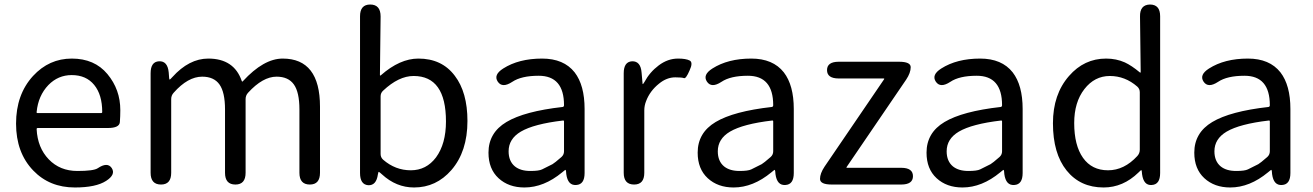

<svg xmlns="http://www.w3.org/2000/svg" viewBox="-20 -816 5807 849"><path d="M311 13Q199 13 127 -62Q51 -141 51 -269.5Q51 -398 126 -480Q197 -557 297.5 -557Q398 -557 455 -488.5Q512 -420 512 -329Q512 -302 510 -276Q508 -250 457 -250H147Q142 -250 142 -245Q146 -163 195.5 -111.5Q245 -60 322 -60Q394 -60 412 -72Q455 -101 474 -73Q493 -44 449 -16Q404 13 311 13ZM142 -321Q141 -316 146 -316H427Q432 -316 432 -321Q432 -397 396.5 -440.5Q361 -484 297 -484Q237 -484 194 -440Q149 -393 142 -321Z M692 0Q646 0 646 -52V-492Q646 -543 683 -545Q721 -547 726 -496L728 -470Q729 -464 730.5 -464Q732 -464 742 -475Q816 -557 901 -557Q1015 -557 1049 -458Q1051 -453 1054 -457Q1146 -557 1230 -557Q1395 -557 1395 -344V-52Q1395 0 1350 0Q1304 0 1304 -52V-332Q1304 -408 1279.5 -442.5Q1255 -477 1203 -477Q1142 -477 1077 -406Q1066 -394 1066 -378V-52Q1066 0 1021 0Q975 0 975 -52V-332Q975 -408 950.5 -442.5Q926 -477 874 -477Q811 -477 748 -406Q737 -394 737 -378V-52Q737 0 692 0Z M1811 13Q1732 13 1669 -45Q1657 -56 1655 -56Q1653 -56 1652 -49L1651 -45Q1644 5 1608 3Q1572 0 1572 -51V-744Q1572 -796 1617 -796Q1663 -796 1663 -743L1660 -485Q1660 -480 1664 -483Q1748 -557 1830 -557Q1934 -557 1991 -481Q2047 -408 2047 -281Q2047 -146 1976 -64Q1909 13 1811 13ZM1908 -120Q1952 -180 1952 -279Q1952 -480 1809 -480Q1743 -480 1674 -415Q1663 -405 1663 -390V-135Q1663 -120 1674 -110Q1728 -63 1796.5 -63Q1865 -63 1908 -120Z M2299 13Q2229 13 2184.5 -28Q2140 -69 2140 -141Q2140 -229 2219.5 -276.5Q2299 -324 2468 -343Q2474 -344 2474 -351Q2474 -481 2362 -481Q2285 -481 2245 -454Q2201 -425 2181 -455Q2161 -485 2205 -513Q2274 -557 2377 -557Q2473 -557 2521 -496Q2565 -439 2565 -334V-51Q2565 0 2528 2Q2491 5 2484 -46L2483 -58Q2482 -65 2480.5 -65Q2479 -65 2466 -54Q2385 13 2299 13ZM2325 -60Q2363 -60 2377 -67Q2400 -78 2423 -90Q2432 -95 2463 -122Q2474 -132 2474 -147V-279Q2474 -284 2469 -283Q2341 -268 2283 -234Q2229 -202 2229 -147Q2229 -103 2257 -80Q2282 -60 2325 -60Z M2784 0Q2738 0 2738 -52V-492Q2738 -543 2775 -545Q2813 -546 2817 -495L2821 -450Q2821 -444 2822.5 -444Q2824 -444 2830 -454Q2853 -497 2893 -527Q2933 -557 2978 -557Q3013 -557 3029.5 -548.5Q3046 -540 3029 -504Q3013 -467 3004.5 -470.5Q2996 -474 2966 -474Q2928 -474 2894 -446Q2854 -414 2837 -369Q2829 -349 2829 -328V-52Q2829 0 2784 0Z M3224 13Q3154 13 3109.5 -28Q3065 -69 3065 -141Q3065 -229 3144.5 -276.5Q3224 -324 3393 -343Q3399 -344 3399 -351Q3399 -481 3287 -481Q3210 -481 3170 -454Q3126 -425 3106 -455Q3086 -485 3130 -513Q3199 -557 3302 -557Q3398 -557 3446 -496Q3490 -439 3490 -334V-51Q3490 0 3453 2Q3416 5 3409 -46L3408 -58Q3407 -65 3405.5 -65Q3404 -65 3391 -54Q3310 13 3224 13ZM3250 -60Q3288 -60 3302 -67Q3325 -78 3348 -90Q3357 -95 3388 -122Q3399 -132 3399 -147V-279Q3399 -284 3394 -283Q3266 -268 3208 -234Q3154 -202 3154 -147Q3154 -103 3182 -80Q3207 -60 3250 -60Z M3658 0Q3606 0 3606 -25Q3606 -49 3626 -79L3889 -465Q3892 -469 3887 -469H3689Q3637 -469 3637 -506Q3637 -543 3689 -543H3955Q4007 -543 4007 -519Q4007 -494 3987 -464L3724 -78Q3721 -74 3726 -74H3965Q4017 -74 4017 -37Q4017 0 3965 0Z M4236 13Q4166 13 4121.5 -28Q4077 -69 4077 -141Q4077 -229 4156.5 -276.5Q4236 -324 4405 -343Q4411 -344 4411 -351Q4411 -481 4299 -481Q4222 -481 4182 -454Q4138 -425 4118 -455Q4098 -485 4142 -513Q4211 -557 4314 -557Q4410 -557 4458 -496Q4502 -439 4502 -334V-51Q4502 0 4465 2Q4428 5 4421 -46L4420 -58Q4419 -65 4417.5 -65Q4416 -65 4403 -54Q4322 13 4236 13ZM4262 -60Q4300 -60 4314 -67Q4337 -78 4360 -90Q4369 -95 4400 -122Q4411 -132 4411 -147V-279Q4411 -284 4406 -283Q4278 -268 4220 -234Q4166 -202 4166 -147Q4166 -103 4194 -80Q4219 -60 4262 -60Z M4860 13Q4757 13 4696.5 -62Q4636 -137 4636 -271Q4636 -399 4707 -480Q4774 -557 4871 -557Q4916 -557 4954 -540Q4984 -526 5020 -496Q5024 -493 5024 -498L5021 -743Q5020 -795 5065 -796Q5110 -796 5110 -744V-51Q5110 0 5073 2Q5037 5 5030 -46L5029 -57Q5028 -64 5026.5 -64Q5025 -64 5014 -53Q4946 13 4860 13ZM5009 -126Q5020 -138 5020 -154V-408Q5020 -423 5009 -433Q4955 -480 4887.5 -480Q4820 -480 4775 -422Q4730 -364 4730 -272Q4730 -173 4769 -118Q4808 -63 4879.5 -63Q4951 -63 5009 -126Z M5420 13Q5350 13 5305.5 -28Q5261 -69 5261 -141Q5261 -229 5340.5 -276.5Q5420 -324 5589 -343Q5595 -344 5595 -351Q5595 -481 5483 -481Q5406 -481 5366 -454Q5322 -425 5302 -455Q5282 -485 5326 -513Q5395 -557 5498 -557Q5594 -557 5642 -496Q5686 -439 5686 -334V-51Q5686 0 5649 2Q5612 5 5605 -46L5604 -58Q5603 -65 5601.5 -65Q5600 -65 5587 -54Q5506 13 5420 13ZM5446 -60Q5484 -60 5498 -67Q5521 -78 5544 -90Q5553 -95 5584 -122Q5595 -132 5595 -147V-279Q5595 -284 5590 -283Q5462 -268 5404 -234Q5350 -202 5350 -147Q5350 -103 5378 -80Q5403 -60 5446 -60Z"/></svg>

Font: Resource Han Rounded CN
Style: Regular
Weight: 400
Designer: Cyano Hao (round all glyphs); Ryoko NISHIZUKA  (kana, bopomofo & ideographs); Paul D. Hunt (Latin, Greek & Cyrillic); Sa
Foundry: Cyano Hao
Version: 0.990